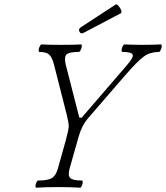

<svg xmlns="http://www.w3.org/2000/svg" viewBox="-20 -876 777 899"><path d="M373 -723.1Q358.9 -714.8 352.3 -727.1Q345.7 -739.3 357.9 -748L522 -855Q526.4 -857.9 534.9 -848.4Q543.5 -838.9 547.1 -828.6Q550.8 -818.4 545.9 -814ZM149.9 2.9Q145.5 1.5 146 -5.9Q146.5 -13.2 150.6 -22Q154.8 -30.8 159.2 -30.8Q204.1 -30.8 222.9 -42.2Q241.7 -53.7 251 -86.9L288.1 -219.2Q301.8 -271 301.8 -284.2Q301.8 -302.7 293 -336.9L231.9 -577.1Q223.1 -609.4 209.5 -621.1Q195.8 -632.8 164.1 -632.8Q160.6 -634.3 161.1 -642.1Q161.6 -649.9 166 -658.9Q170.4 -668 174.8 -668Q199.2 -666 267.1 -666Q331.5 -666 359.9 -668Q363.8 -666.5 363 -658.7Q362.3 -650.9 357.9 -641.8Q353.5 -632.8 349.1 -632.8Q304.7 -632.8 292.2 -621.6Q279.8 -610.4 287.1 -576.2L351.1 -326.2L361.8 -324.2L574.2 -570.8Q605.5 -606.4 601.3 -619.6Q597.2 -632.8 553.2 -632.8Q548.8 -634.3 549.3 -642.1Q549.8 -649.9 554.2 -658.9Q558.6 -668 563 -668Q603 -666 647 -666Q688 -666 733.9 -668Q737.8 -666.5 737.3 -658.7Q736.8 -650.9 732.4 -641.8Q728 -632.8 724.1 -632.8Q684.1 -632.8 654.8 -612.3Q625.5 -591.8 564 -521L390.1 -319.8Q362.8 -287.6 348.1 -235.8L306.2 -87.9Q296.9 -54.7 308.6 -42.7Q320.3 -30.8 363.8 -30.8Q367.7 -29.3 367.4 -22Q367.2 -14.6 363 -5.9Q358.9 2.9 355 2.9Q314.5 0 252.9 0Q187.5 0 149.9 2.9Z"/></svg>

Font: Junicode SmCond Light
Style: Italic
Weight: 300
Width: 4
Italic angle: -11°
Designer: Peter S. Baker
Version: Version 2.206